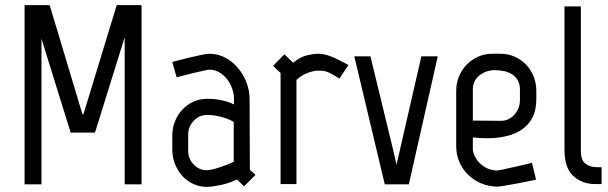

<svg xmlns="http://www.w3.org/2000/svg" viewBox="-20 -720 2376 750"><path d="M306 -274 436 -700H533V0H467V-571H466L351 -202H256L142 -569V0H76V-700H174L302 -274Z M893 -243Q893 -244 884.5 -248.5Q876 -253 862 -258Q848 -263 829 -267Q810 -271 789 -271Q758 -271 736.5 -248Q715 -225 715 -194V-132Q715 -100 736.5 -77.5Q758 -55 788 -55Q799 -55 817 -60Q835 -65 852 -71Q871 -78 893 -88ZM956 -57 978 -37 933 8 906 -19Q875 -4 841 3Q807 10 789 10Q760 10 735 -1.5Q710 -13 692 -33Q674 -53 663.5 -79.5Q653 -106 653 -136V-191Q653 -220 663.5 -246Q674 -272 692 -291.5Q710 -311 735 -322.5Q760 -334 789 -334Q795 -334 807.5 -333.5Q820 -333 835 -330.5Q850 -328 865.5 -323.5Q881 -319 894 -312V-333Q894 -354 886.5 -375Q879 -396 866 -412Q853 -428 835.5 -438Q818 -448 799 -448Q792 -448 771.5 -443Q751 -438 728 -433Q702 -426 670 -418L653 -478Q686 -487 715 -494Q740 -500 764 -505Q788 -510 799 -510Q831 -510 859.5 -495Q888 -480 909 -455Q930 -430 942.5 -398.5Q955 -367 955 -333Z M1306 -413Q1288 -424 1276.5 -430.5Q1265 -437 1256 -440Q1247 -443 1239 -443.5Q1231 -444 1222 -444Q1208 -444 1185 -436.5Q1162 -429 1138 -408V-1H1076V-435Q1070 -441 1061 -449Q1052 -457 1047 -463L1091 -508L1125 -475Q1154 -498 1179.5 -504Q1205 -510 1224 -510Q1244 -510 1269 -501Q1294 -492 1341 -466Z M1626 -500H1690L1577 0H1483L1364 -500H1427Q1461 -361 1481 -277.5Q1501 -194 1512 -150Q1524 -97 1529 -77Z M1937 -248Q1968 -248 1989.5 -272.5Q2011 -297 2011 -329V-370Q2011 -391 2003 -405.5Q1995 -420 1981.5 -429Q1968 -438 1950 -442Q1932 -446 1913 -446Q1879 -446 1853 -425.5Q1827 -405 1827 -370V-249ZM1762 -365Q1762 -395 1773 -421.5Q1784 -448 1803 -467.5Q1822 -487 1847.5 -498.5Q1873 -510 1902 -510H1935Q1964 -510 1989.5 -499Q2015 -488 2034 -468.5Q2053 -449 2064 -422.5Q2075 -396 2075 -365V-333Q2075 -290 2060 -261Q2045 -232 2018.5 -214Q1992 -196 1957 -188Q1922 -180 1883 -180Q1855 -180 1827 -183V-133Q1834 -98 1861.5 -76Q1889 -54 1924 -54Q1926 -54 1947.5 -58.5Q1969 -63 1994 -69Q2023 -75 2058 -84L2074 -18Q2036 -10 2004 -4Q1977 1 1953 5Q1929 9 1924 9Q1891 9 1861.5 -3Q1832 -15 1810 -36Q1788 -57 1775 -86Q1762 -115 1762 -150Z M2185 -695H2249V-130Q2249 -94 2267 -80.5Q2285 -67 2310 -67H2330V-1H2305Q2254 -1 2219.5 -32.5Q2185 -64 2185 -135Z"/></svg>

Font: Marvel
Style: Bold
Weight: 700
Designer: Carolina Trebol
Foundry: Carolina Trebol
Version: Version 1.001